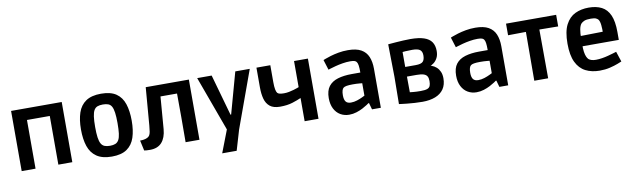

<svg xmlns="http://www.w3.org/2000/svg" viewBox="-44 -1138 6080 1841"><g transform="rotate(-10 2996.0 -217.0)"><path d="M82 0V-586H217V0ZM439 0V-586H575V0ZM140 -474V-586H518V-474H329Z M959 13Q866 13 811.5 -24.5Q757 -62 734 -130.5Q711 -199 711 -294Q711 -388 734 -456.5Q757 -525 811.5 -562Q866 -599 959 -599Q1053 -599 1106.5 -562Q1160 -525 1182.5 -456.5Q1205 -388 1205 -293Q1205 -199 1182.5 -130.5Q1160 -62 1106.5 -24.5Q1053 13 959 13ZM959 -92Q990 -92 1011 -100.5Q1032 -109 1044.5 -131Q1057 -153 1062 -192.5Q1067 -232 1067 -294Q1067 -356 1061.5 -395.5Q1056 -435 1044 -456.5Q1032 -478 1011 -486Q990 -494 959 -494Q927 -494 906 -486Q885 -478 872.5 -456.5Q860 -435 854.5 -395.5Q849 -356 849 -294Q849 -232 854.5 -192.5Q860 -153 872.5 -131Q885 -109 906 -100.5Q927 -92 959 -92Z M1273 9 1251 -91Q1269 -91 1288 -94Q1307 -97 1323 -105Q1337 -112 1344.5 -124Q1352 -136 1356 -158Q1360 -180 1363 -217L1393 -586H1813V0H1678L1679 -247L1678 -474H1517L1492 -159Q1485 -77 1445 -32Q1405 13 1330 13Q1311 13 1296.5 12Q1282 11 1273 9Z M2005 166 2089 -52 1894 -586H2035L2148 -185H2154L2265 -586H2406L2204 -30L2146 166Z M2837 0V-226Q2804 -211 2752.5 -194.5Q2701 -178 2630 -178Q2566 -178 2531.5 -206Q2497 -234 2484 -282.5Q2471 -331 2471 -394V-586H2606V-422Q2606 -377 2611 -351Q2616 -325 2625 -314Q2633 -305 2649.5 -301.5Q2666 -298 2690 -298Q2714 -298 2739 -303Q2764 -308 2786 -314.5Q2808 -321 2821.5 -326Q2835 -331 2837 -332V-586H2972V0Z M3270 13Q3223 13 3185 -9Q3147 -31 3125 -74Q3103 -117 3103 -177Q3103 -250 3134.5 -291Q3166 -332 3224 -349.5Q3282 -367 3360 -367H3444Q3444 -412 3440.5 -435.5Q3437 -459 3429 -470Q3424 -479 3410.5 -484.5Q3397 -490 3367 -490Q3330 -490 3291.5 -483.5Q3253 -477 3221 -468.5Q3189 -460 3168.5 -453.5Q3148 -447 3148 -447L3117 -546Q3117 -546 3137 -554Q3157 -562 3192 -572.5Q3227 -583 3270.5 -591Q3314 -599 3363 -599Q3444 -599 3491 -572.5Q3538 -546 3558.5 -497Q3579 -448 3579 -381V0H3493L3475 -64H3469Q3467 -62 3449 -50Q3431 -38 3403.5 -23.5Q3376 -9 3341.5 2Q3307 13 3270 13ZM3306 -99Q3337 -99 3367 -109Q3397 -119 3418.5 -129.5Q3440 -140 3444 -142V-263Q3440 -263 3415.5 -265.5Q3391 -268 3352 -268Q3279 -268 3261 -252Q3252 -245 3246.5 -227.5Q3241 -210 3241 -181Q3241 -138 3256.5 -118.5Q3272 -99 3306 -99Z M3983 13Q3947 13 3907.5 10.5Q3868 8 3833.5 4.5Q3799 1 3777.5 -2Q3756 -5 3756 -5L3759 -270L3754 -587Q3754 -587 3775.5 -589Q3797 -591 3831 -593.5Q3865 -596 3902 -598Q3939 -600 3970 -600Q4052 -600 4103 -583Q4154 -566 4177.5 -531.5Q4201 -497 4201 -444Q4201 -404 4186.5 -376.5Q4172 -349 4151 -333Q4130 -317 4109.5 -310Q4089 -303 4075 -303L4111 -372V-244L4072 -322Q4102 -321 4128.5 -311.5Q4155 -302 4175 -284Q4195 -266 4207 -239Q4219 -212 4219 -175Q4219 -112 4190.5 -70.5Q4162 -29 4109 -8Q4056 13 3983 13ZM3983 -92Q4026 -92 4047 -99.5Q4068 -107 4075.5 -124.5Q4083 -142 4083 -172Q4083 -201 4073 -218Q4063 -235 4039 -243Q4015 -251 3972 -251H3816L3877 -284L3879 -44L3864 -100Q3883 -98 3911.5 -95Q3940 -92 3983 -92ZM3979 -345Q4032 -345 4050 -364Q4068 -383 4068 -424Q4068 -462 4046.5 -478.5Q4025 -495 3972 -495Q3935 -495 3906 -493Q3877 -491 3861 -489L3877 -547V-309L3824 -345Z M4510 13Q4463 13 4425 -9Q4387 -31 4365 -74Q4343 -117 4343 -177Q4343 -250 4374.5 -291Q4406 -332 4464 -349.5Q4522 -367 4600 -367H4684Q4684 -412 4680.5 -435.5Q4677 -459 4669 -470Q4664 -479 4650.5 -484.5Q4637 -490 4607 -490Q4570 -490 4531.5 -483.5Q4493 -477 4461 -468.5Q4429 -460 4408.5 -453.5Q4388 -447 4388 -447L4357 -546Q4357 -546 4377 -554Q4397 -562 4432 -572.5Q4467 -583 4510.5 -591Q4554 -599 4603 -599Q4684 -599 4731 -572.5Q4778 -546 4798.5 -497Q4819 -448 4819 -381V0H4733L4715 -64H4709Q4707 -62 4689 -50Q4671 -38 4643.5 -23.5Q4616 -9 4581.5 2Q4547 13 4510 13ZM4546 -99Q4577 -99 4607 -109Q4637 -119 4658.5 -129.5Q4680 -140 4684 -142V-263Q4680 -263 4655.5 -265.5Q4631 -268 4592 -268Q4519 -268 4501 -252Q4492 -245 4486.5 -227.5Q4481 -210 4481 -181Q4481 -138 4496.5 -118.5Q4512 -99 4546 -99Z M5073 0 5075 -475 4901 -473V-586H5389V-473L5206 -475L5208 0Z M5709 14Q5631 14 5572 -16Q5513 -46 5480.5 -113.5Q5448 -181 5448 -294Q5448 -412 5482.5 -478.5Q5517 -545 5575.5 -572.5Q5634 -600 5707 -600Q5781 -600 5833 -573.5Q5885 -547 5912 -486Q5939 -425 5939 -322V-245H5525L5586 -265Q5585 -221 5589.5 -191Q5594 -161 5602 -143Q5610 -125 5620 -115Q5631 -106 5648 -100.5Q5665 -95 5691 -95Q5719 -95 5750.5 -100Q5782 -105 5811.5 -113Q5841 -121 5863 -127.5Q5885 -134 5894 -137L5927 -37Q5918 -33 5886 -20.5Q5854 -8 5808 3Q5762 14 5709 14ZM5586 -318 5526 -344 5863 -350 5801 -324Q5802 -378 5798 -414.5Q5794 -451 5782 -468Q5775 -477 5760 -484.5Q5745 -492 5709 -492Q5667 -492 5646.5 -483.5Q5626 -475 5614 -462Q5585 -428 5586 -318Z"/></g></svg>

Font: Ruda ExtraBold
Style: Regular
Weight: 800
Designer: Mariela Monsalve and Angelina Sanchez
Foundry: Mariela Monsalve and Angelina Sanchez
Version: Version 2.000